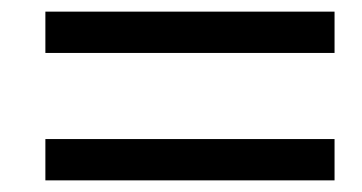

<svg xmlns="http://www.w3.org/2000/svg" viewBox="-20 -528 622 330"><path d="M58 -508H555V-437H58ZM58 -289H555V-218H58Z"/></svg>

Font: Nebula Sans Medium
Style: Regular
Weight: 500
Italic angle: -9°
Designer: Paul D. Hunt for Adobe (as Source Sans)
Foundry: Nebula Entertainment & Broadcasting LLC
Version: Version 1.010